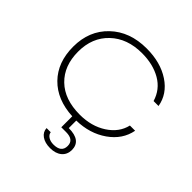

<svg xmlns="http://www.w3.org/2000/svg" viewBox="-197 -665 1015 1015"><g transform="rotate(45 310.5 -158.0)"><path d="M334 209Q295 209 271 192Q247 175 246 147H277Q279 163 294.5 173Q310 183 333 183Q392 183 392 135Q392 89 334 89H298V7Q179 1 110 -69.5Q41 -140 41 -257Q41 -376 119 -450.5Q197 -525 323 -525Q427 -525 498 -478Q569 -431 582 -354H545Q525 -421 465.5 -455.5Q406 -490 323 -490Q213 -490 145.5 -426Q78 -362 78 -257Q78 -151 142 -89Q206 -27 320 -27Q407 -27 470 -68Q533 -109 548 -174H587Q572 -95 500 -44.5Q428 6 329 8V64Q423 64 423 135Q422 170 398 189.5Q374 209 334 209Z"/></g></svg>

Font: Mona Sans Expanded ExtraLight
Style: Regular
Weight: 200
Width: 7
Designer: Deni Anggara
Foundry: GitHub
Version: Version 1.001;gftools[0.9.33]